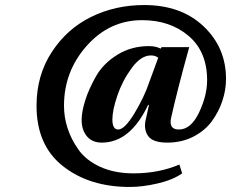

<svg xmlns="http://www.w3.org/2000/svg" viewBox="-20 -727 917 762"><path d="M125 -307Q125 -428 185.5 -520.5Q246 -613 342 -660Q438 -707 552 -707Q699 -707 788 -622.5Q877 -538 877 -414Q877 -370 862.5 -326.5Q848 -283 820.5 -245.5Q793 -208 747 -184.5Q701 -161 644 -161Q585 -161 567 -188.5Q549 -216 559 -255L571 -309L568 -311Q497 -161 384 -161Q346 -161 325 -186Q304 -211 304 -251Q304 -284 318.5 -329.5Q333 -375 361.5 -425Q390 -475 445.5 -509.5Q501 -544 571 -544Q598 -544 618 -534L621 -540H731Q683 -367 659 -259Q649 -213 690 -213Q738 -213 770 -280.5Q802 -348 802 -409Q802 -522 728.5 -584.5Q655 -647 544 -647Q415 -647 324.5 -545.5Q234 -444 234 -307Q234 -262 248 -218.5Q262 -175 291.5 -133Q321 -91 377.5 -65Q434 -39 510 -39Q610 -39 692 -74L703 -39Q666 -13 606 1Q546 15 495 15Q335 15 230 -67.5Q125 -150 125 -307ZM426 -253Q426 -213 449 -213Q475 -213 514 -278Q553 -343 572 -400L608 -498Q596 -507 579 -507Q539 -507 502 -456Q465 -405 445.5 -347Q426 -289 426 -253Z"/></svg>

Font: Lingua Franca
Style: Bold Italic
Weight: 700
Italic angle: -13°
Version: Version 1.19